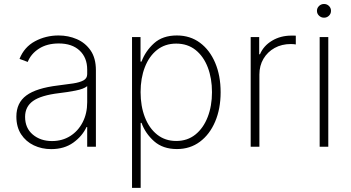

<svg xmlns="http://www.w3.org/2000/svg" viewBox="-20 -730 1745 955"><path d="M234.4 11.7Q187.5 11.7 148.1 -7.1Q108.7 -25.9 85 -62.1Q61.4 -98.4 61.4 -150.2Q61.4 -218.4 111 -255.1Q160.5 -291.9 269.5 -305Q311.1 -310 343.8 -315Q376.4 -320 395.1 -330.1Q413.7 -340.2 413.7 -361.2V-383.9Q413.7 -443.2 376.1 -478.5Q338.4 -513.8 272.4 -513.8Q214.1 -513.8 174 -488.1Q133.9 -462.4 117.9 -421.9L77.1 -437.1Q100.5 -496.1 154.3 -524.9Q208.1 -553.6 271.3 -553.6Q320 -553.6 362.2 -535.3Q404.5 -517 430.8 -478.9Q457 -440.7 457 -381V0H413.7V-98.4H410.5Q389.2 -52.6 344.3 -20.4Q299.4 11.7 234.4 11.7ZM238.6 -28.4Q289.8 -28.4 329.4 -53.4Q369 -78.5 391.3 -122.2Q413.7 -165.8 413.7 -221.2V-301.5Q396.7 -287.3 355.3 -279.3Q313.9 -271.3 273.8 -266.7Q184.3 -256 144.5 -227.8Q104.8 -199.6 104.8 -148.8Q104.8 -93 143.1 -60.7Q181.5 -28.4 238.6 -28.4Z M636.7 204.5V-545.5H679V-423.7H683.9Q703.5 -476.2 746.3 -514.9Q789.1 -553.6 859.7 -553.6Q925.8 -553.6 974.6 -517.4Q1023.4 -481.2 1050.4 -417.4Q1077.4 -353.7 1077.4 -271.3Q1077.4 -188.9 1050.2 -125.2Q1023.1 -61.4 974.3 -25Q925.4 11.4 860.1 11.4Q790.5 11.4 746.6 -27.3Q702.8 -66.1 683.9 -119H679.7V204.5ZM679.3 -271.7Q679.3 -202.1 700.6 -147Q721.9 -92 761.7 -60.4Q801.5 -28.8 856.5 -28.8Q912.3 -28.8 952.1 -60.9Q991.8 -93 1013.1 -148.1Q1034.4 -203.1 1034.4 -271.7Q1034.4 -340.2 1013.5 -394.9Q992.5 -449.6 952.8 -481.4Q913 -513.1 856.5 -513.1Q800.8 -513.1 761.2 -481.7Q721.6 -450.3 700.5 -395.8Q679.3 -341.3 679.3 -271.7Z M1226.9 0V-545.5H1269.2V-460.2H1273.1Q1290.8 -502.1 1333.1 -527.5Q1375.4 -552.9 1429.3 -552.9Q1435.4 -552.9 1440.9 -552.9Q1446.4 -552.9 1451.3 -552.6V-508.9Q1447.1 -509.6 1441.2 -510.3Q1435.4 -511 1426.8 -511Q1381.4 -511 1346.1 -491.5Q1310.7 -471.9 1290.5 -437.7Q1270.2 -403.4 1270.2 -359.4V0Z M1570 0V-545.5H1612.9V0ZM1591.6 -642Q1577.4 -642 1566.9 -652Q1556.5 -661.9 1556.5 -676.1Q1556.5 -690.3 1566.9 -700.3Q1577.4 -710.2 1591.6 -710.2Q1606.2 -710.2 1616.3 -700.3Q1626.4 -690.3 1626.4 -676.1Q1626.4 -661.9 1616.3 -652Q1606.2 -642 1591.6 -642Z"/></svg>

Font: Inter Extra Light BETA
Style: Regular
Weight: 200
Designer: Rasmus Andersson
Foundry: rsms
Version: Version 3.011;git-f93a4a705